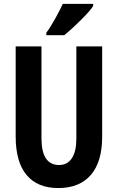

<svg xmlns="http://www.w3.org/2000/svg" viewBox="-20 -951 602 981"><path d="M502 -713.9V-252Q502 -124.5 444.3 -57.4Q386.7 9.8 277.8 9.8Q171.4 9.8 115.7 -56.9Q60.1 -123.5 60.1 -253.9V-713.9H191.9V-244.1Q191.9 -107.9 282.2 -107.9Q324.2 -107.9 347.2 -142.6Q370.1 -177.2 370.1 -241.2V-713.9ZM216.8 -771V-784.2Q236.8 -810.1 263.2 -857.9Q289.6 -905.8 300.8 -931.2H456.1V-920.9Q444.3 -899.9 397.9 -853.3Q351.6 -806.6 308.1 -771Z"/></svg>

Font: TypoPRO Open Sans Condensed
Style: Bold
Weight: 700
Width: 3
Foundry: Ascender Corporation
Version: Version 1.11